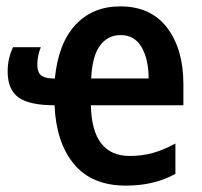

<svg xmlns="http://www.w3.org/2000/svg" viewBox="-20 -572 634 602"><path d="M357 -552Q453 -552 504 -485Q555 -418 555 -308V-242H265Q268 -83 387 -83Q426 -83 459.5 -92.5Q493 -102 530 -122V-27Q464 10 375 10Q268 10 212 -57.5Q156 -125 151 -242Q72 -242 38 -266.5Q4 -291 4 -348Q4 -389 21 -424H108Q97 -397 97 -369Q97 -347 107.5 -337Q118 -327 143 -326H152Q163 -437 217 -494.5Q271 -552 357 -552ZM358 -462Q318 -462 293.5 -429Q269 -396 266 -326H446Q446 -386 424 -424Q402 -462 358 -462Z"/></svg>

Font: Noto Sans Condensed SemiBold
Style: Regular
Weight: 600
Width: 3
Designer: Monotype Design Team
Foundry: Monotype Imaging Inc.
Version: Version 2.013; ttfautohint (v1.8.4.7-5d5b)